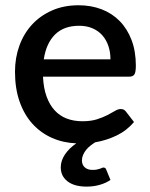

<svg xmlns="http://www.w3.org/2000/svg" viewBox="-20 -538 571 730"><path d="M400 -312.5Q400 -339.5 392.2 -362.8Q384.5 -386 369.5 -403.2Q354.5 -420.5 332.2 -430.2Q310 -440 281 -440Q222.5 -440 189 -406.5Q155.5 -373 146.5 -312.5ZM143.5 -246.5Q145.5 -203 157 -171.2Q168.5 -139.5 187.8 -118.5Q207 -97.5 233.8 -87.2Q260.5 -77 293.5 -77Q325 -77 348 -84.2Q371 -91.5 388 -100.2Q405 -109 417 -116.2Q429 -123.5 439 -123.5Q452 -123.5 459 -113.5L489.5 -74Q461.5 -41 422.8 -22.5Q384 -4 342 3Q333 8.5 323.8 15.8Q314.5 23 307.5 31.8Q300.5 40.5 296 50.8Q291.5 61 291.5 72Q291.5 88.5 302.2 98.2Q313 108 332 108Q342.5 108 349 106.5Q355.5 105 360 103.5Q364.5 102 367.5 100.5Q370.5 99 373 99Q381 99 383.5 106L400 146Q384 157.5 360.2 164.5Q336.5 171.5 309.5 171.5Q262.5 171.5 236.8 151.5Q211 131.5 211 98.5Q211 73 226.8 49.5Q242.5 26 270 7Q219.5 5 177 -14Q134.5 -33 103.2 -67.5Q72 -102 54.5 -151.8Q37 -201.5 37 -265.5Q37 -318.5 53.8 -364.5Q70.5 -410.5 101.8 -444.5Q133 -478.5 177.8 -498.2Q222.5 -518 279 -518Q326 -518 366 -502.8Q406 -487.5 435 -458Q464 -428.5 480.2 -385.8Q496.5 -343 496.5 -288.5Q496.5 -263.5 491 -255Q485.5 -246.5 471 -246.5Z"/></svg>

Font: LatoLatin Semibold
Style: Regular
Weight: 600
Designer: Lukasz Dziedzic with Adam Twardoch and Botio Nikoltchev
Foundry: tyPoland Lukasz Dziedzic
Version: Version 2.015; 2015-08-06; http://www.latofonts.com/